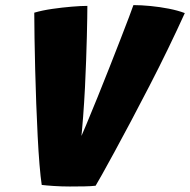

<svg xmlns="http://www.w3.org/2000/svg" viewBox="-20 -702 726 734"><path d="M247 11Q215.5 11 185.8 9Q156 7 139.5 5Q135 -25 131 -73.2Q127 -121.5 124 -181.5Q121 -241.5 118.5 -306.8Q116 -372 114.5 -435.8Q113 -499.5 112 -555.8Q111 -612 111 -653.5Q141.5 -662.5 179.8 -668Q218 -673.5 254 -676.5Q290 -679.5 314 -679.5Q314 -663 313.5 -632.5Q313 -602 312 -560.8Q311 -519.5 309.2 -470.2Q307.5 -421 304.8 -366.5Q302 -312 297.8 -255.8Q293.5 -199.5 287.5 -144L272.5 -140.5Q288 -173.5 308.8 -223Q329.5 -272.5 352.8 -330Q376 -387.5 398.8 -445.2Q421.5 -503 441 -553Q460.5 -603 473.5 -637.5Q486.5 -672 490 -682.5Q520 -682.5 555.5 -679Q591 -675.5 625.5 -668.8Q660 -662 686.5 -652Q657 -587 622.5 -515.8Q588 -444.5 551.5 -374Q515 -303.5 480.8 -238.8Q446.5 -174 418 -121.8Q389.5 -69.5 370.5 -35.5Q351.5 -1.5 345.5 8Q329 10 302.8 10.5Q276.5 11 247 11Z"/></svg>

Font: Grandstander Thin ExtraBold
Style: Italic
Weight: 800
Italic angle: -15°
Version: Version 1.200